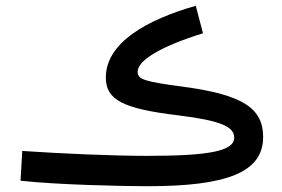

<svg xmlns="http://www.w3.org/2000/svg" viewBox="-20 -629 976 664"><path d="M490 15C765 15 890 -33 890 -155C890 -253 823 -301 614 -329C479 -347 456 -354 456 -381C456 -418 528 -466 682 -514L657 -609C492 -562 346 -483 346 -361C346 -283 406 -253 597 -230C743 -212 790 -191 790 -153C790 -105 696 -90 488 -90C367 -90 190 -98 57 -107L51 -4C177 10 404 15 490 15Z"/></svg>

Font: Noto Sans Arabic UI XCn SmBd
Style: Regular
Weight: 600
Width: 2
Designer: Monotype Design Team, Nadine Chahine and Nizar Qandah
Foundry: Monotype Imaging Inc.
Version: Version 2.010